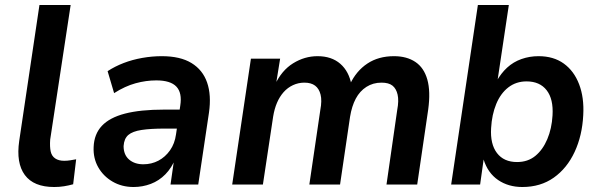

<svg xmlns="http://www.w3.org/2000/svg" viewBox="-20 -739 2397 769"><path d="M197 10Q115 10 79.5 -38Q44 -86 57 -175L138 -719H263L181 -180Q179 -151 183 -132.5Q187 -114 201 -104.5Q215 -95 237 -95Q250 -95 261.5 -97Q273 -99 285 -101L273 -1Q255 4 236.5 7Q218 10 197 10Z M515 10Q468 10 431 -11.5Q394 -33 373.5 -69Q353 -105 355 -150Q357 -202 388 -235Q419 -268 480.5 -284Q542 -300 637 -300H713L702 -224H640Q583 -224 547 -218.5Q511 -213 494 -198.5Q477 -184 475 -154Q475 -119 497 -100Q519 -81 554 -81Q587 -81 614.5 -95.5Q642 -110 661 -137Q680 -164 685 -201L702 -316Q710 -367 686.5 -392Q663 -417 606 -417Q565 -417 523 -405.5Q481 -394 437 -366L411 -454Q440 -473 475 -486.5Q510 -500 549.5 -507Q589 -514 628 -514Q702 -514 747 -486.5Q792 -459 809.5 -408.5Q827 -358 817 -288L774 0H663L678 -105H683Q668 -67 642.5 -41Q617 -15 584 -2.5Q551 10 515 10Z M910 0 985 -504H1102L1085 -399H1081Q1108 -457 1154 -485.5Q1200 -514 1252 -514Q1308 -514 1343 -483.5Q1378 -453 1388 -398L1382 -402Q1407 -455 1451.5 -484.5Q1496 -514 1558 -514Q1609 -514 1643.5 -491Q1678 -468 1691.5 -420.5Q1705 -373 1695 -300L1651 0H1528L1571 -299Q1578 -336 1572.5 -360Q1567 -384 1552 -396Q1537 -408 1508 -408Q1474 -408 1447.5 -391Q1421 -374 1405 -344Q1389 -314 1382 -271L1342 0H1219L1263 -299Q1270 -336 1264 -360Q1258 -384 1242 -396Q1226 -408 1199 -408Q1175 -408 1153.5 -398Q1132 -388 1116 -370Q1100 -352 1089.5 -327.5Q1079 -303 1074 -272L1033 0Z M2072 10Q2016 10 1975 -18Q1934 -46 1917 -100L1903 0H1787L1894 -719H2018L1972 -412H1968Q1986 -445 2011 -468Q2036 -491 2068.5 -502.5Q2101 -514 2137 -514Q2197 -514 2238 -484.5Q2279 -455 2299.5 -401.5Q2320 -348 2316 -278Q2312 -196 2281.5 -130.5Q2251 -65 2198 -27.5Q2145 10 2072 10ZM2051 -90Q2094 -90 2124 -114.5Q2154 -139 2172 -181.5Q2190 -224 2193 -277Q2197 -342 2169.5 -377.5Q2142 -413 2089 -413Q2047 -413 2016 -389Q1985 -365 1967.5 -322.5Q1950 -280 1947 -226Q1943 -162 1970.5 -126Q1998 -90 2051 -90Z"/></svg>

Font: Nunitoga
Style: Bold Italic
Weight: 700
Italic angle: -9°
Designer: Vernon Adams
Foundry: Vernon Adams
Version: Version 1.0